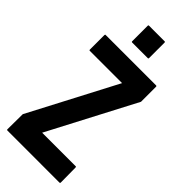

<svg xmlns="http://www.w3.org/2000/svg" viewBox="-281 -930 975 975"><g transform="rotate(45 207.0 -442.5)"><path d="M13 0Q8 0 8 -5L9 -114L254 -582H22Q18 -582 18 -586V-691Q18 -696 22 -696H384Q389 -696 389 -691V-583L145 -117H386Q390 -117 390 -112L391 -5Q391 0 386 0ZM144 -764Q140 -764 140 -768V-881Q140 -885 144 -885H257Q261 -885 261 -881V-768Q261 -764 257 -764Z"/></g></svg>

Font: Staatliches
Style: Regular
Weight: 400
Designer: Brian LaRossa & Erica Carras
Foundry: Type Brut Foundry
Version: Version 1.000; ttfautohint (v1.8.2) -l 8 -r 50 -G 200 -x 14 